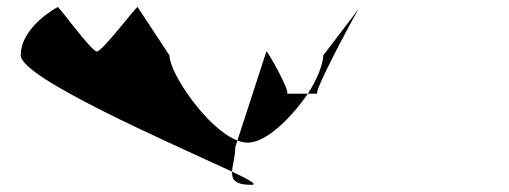

<svg xmlns="http://www.w3.org/2000/svg" viewBox="-20 -558 1423 537"><path d="M38 -403C38 -340 459 -157 629 -78C630 -97 638 -120 638 -146L644 -165C560 -197 454 -353 454 -403L365 -538C365 -546 267 -414 251 -414C235 -414 141 -546 141 -538C141 -538 38 -484 38 -403ZM629 -78C628 -56 637 -41 683 -41C702 -41 678 -55 629 -78ZM644 -165C654 -161 665 -159 673 -159C725 -159 795 -229 841 -296H782C796 -296 725 -422 725 -414ZM841 -296H868C854 -296 963 -499 983 -533L884 -403C884 -381 869 -339 841 -296ZM983 -533 986 -538C986 -538 985 -537 983 -533Z"/></svg>

Font: Ampere
Style: SuExt
Weight: 400
Version: Version 1